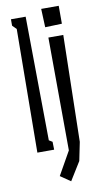

<svg xmlns="http://www.w3.org/2000/svg" viewBox="-100 -781 527 1003"><g transform="rotate(-10 163.5 -279.0)"><path d="M51 -655 30 -676V-710H108L115 -53L133 -42L134 0H45ZM139 141 209 17 206 -582H285L273 -17L253 81L193 178ZM195 -736H288V-641L199 -638Z"/></g></svg>

Font: Bahianita
Style: Regular
Weight: 400
Designer: Pablo Cosgaya & Dani Raskovsky
Foundry: Pablo Cosgaya & Dani Raskovsky
Version: Version 1.008